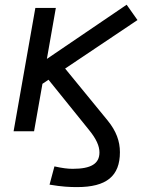

<svg xmlns="http://www.w3.org/2000/svg" viewBox="-20 -551 626 806"><path d="M303.7 234.4C426.8 234.4 483.4 188.5 483.4 87.9C483.4 41.5 467.8 -1 432.1 -44.9L253.4 -263.2L557.1 -466.8L511.7 -531.2L176.8 -303.7L214.4 -517.6H128.4L37.1 0H123L158.2 -199.2L183.6 -216.3L353 -6.3C384.3 31.7 397.5 62 397.5 88.9C397.5 136.2 362.3 157.7 285.2 157.7C263.7 157.7 241.7 154.8 208.5 147.5L188 224.1C239.7 232.9 272.5 234.4 303.7 234.4Z"/></svg>

Font: Cascadia Mono NF SemiLight
Style: Italic
Weight: 350
Italic angle: -10°
Monospace: yes
Designer: Aaron Bell
Foundry: Saja Typeworks
Version: Version 2404.023